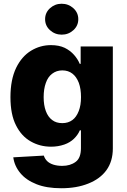

<svg xmlns="http://www.w3.org/2000/svg" viewBox="-20 -795 681 1031"><path d="M309.1 215.8Q230.5 215.8 176.3 194.3Q120.6 172.4 89.4 134.8Q57.6 96.7 51.3 49.8L215.3 40.5Q220.7 57.6 232.9 69.8Q245.1 82 266.1 88.9Q287.6 95.7 314 95.7Q357.4 95.7 386.2 74.2Q414.6 53.7 414.6 0.5V-95.2H408.7Q398.4 -70.8 377.4 -50.3Q356.4 -29.8 325.7 -19Q292 -7.3 254.4 -7.3Q194.3 -7.3 145 -35.6Q94.7 -64 65.9 -122.1Q36.1 -180.2 36.1 -273.4Q36.1 -367.2 66.9 -431.2Q97.2 -492.7 147 -522.9Q196.3 -552.7 253.4 -552.7Q296.9 -552.7 327.6 -538.1Q357.4 -523.4 377.9 -500Q397.9 -477.1 408.2 -452.1H413.1V-545.4H585.9V2Q585.9 71.3 551.3 119.1Q517.1 166 453.6 190.9Q391.6 215.8 309.1 215.8ZM314.5 -133.8Q346.2 -133.8 368.7 -150.4Q390.1 -166 402.8 -198.7Q415 -229.5 415 -273.4Q415 -317.9 403.3 -350.1Q390.6 -382.8 369.1 -399.4Q346.7 -417 314.5 -417Q283.2 -417 259.8 -398.9Q236.8 -381.3 226.1 -349.6Q214.4 -317.4 214.4 -273.4Q214.4 -230 226.1 -198.7Q237.8 -167 260.3 -150.4Q281.7 -133.8 314.5 -133.8ZM311.5 -608.9Q274.9 -608.9 248 -633.3Q222.2 -657.2 222.2 -691.9Q222.2 -726.6 248 -750.5Q274.9 -774.9 311 -774.9Q347.7 -774.9 374.5 -750.5Q400.4 -726.6 400.4 -691.9Q400.4 -657.2 374.5 -633.3Q347.7 -608.9 311.5 -608.9Z"/></svg>

Font: My Font
Style: Regular
Weight: 500
Designer: Rasmus Andersson
Foundry: rsms
Version: Version 0.001